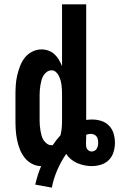

<svg xmlns="http://www.w3.org/2000/svg" viewBox="-20 -755 548 882"><path d="M218 107 142 93Q147 71 153.5 50Q160 29 169 8Q146 8 126 -3Q106 -14 92.5 -31.5Q79 -49 71 -69.5Q63 -90 58.5 -112Q54 -134 52.5 -156Q51 -178 51 -200V-320Q51 -342 52.5 -364.5Q54 -387 59 -408.5Q64 -430 72 -451Q80 -472 93.5 -489.5Q107 -507 127.5 -517.5Q148 -528 171 -528Q187 -528 202.5 -522.5Q218 -517 230 -506Q242 -495 250.5 -480.5Q259 -466 265 -451V-735H376V-204Q383 -205 390 -205.5Q397 -206 404 -206Q425 -206 445.5 -199.5Q466 -193 481 -177.5Q496 -162 502 -141Q508 -120 508 -99Q508 -78 501.5 -56.5Q495 -35 480 -20Q465 -5 444 1.5Q423 8 401 8Q384 8 367.5 4.5Q351 1 335.5 -5.5Q320 -12 306.5 -23Q293 -34 284 -48Q260 -13 243 26.5Q226 66 218 107ZM217 -88H222Q230 -100 239 -111.5Q248 -123 258 -134Q262 -150 263.5 -166.5Q265 -183 265 -200V-320Q265 -331 264.5 -342Q264 -353 262.5 -364.5Q261 -376 258 -386.5Q255 -397 250 -407Q245 -417 236.5 -424.5Q228 -432 217 -432Q205 -432 195.5 -425Q186 -418 180 -408.5Q174 -399 171 -388Q168 -377 166 -365.5Q164 -354 163 -342.5Q162 -331 162 -320V-200Q162 -189 163 -177.5Q164 -166 166 -154.5Q168 -143 171 -132Q174 -121 180 -111.5Q186 -102 195.5 -95Q205 -88 217 -88ZM401 -59Q408 -59 414.5 -62.5Q421 -66 424.5 -72Q428 -78 429.5 -85Q431 -92 431 -99Q431 -107 429.5 -114.5Q428 -122 423.5 -128Q419 -134 412 -137Q405 -140 397 -140Q392 -140 386.5 -139Q381 -138 376 -136V-132Q376 -122 375.5 -112.5Q375 -103 375 -94Q375 -87 376 -81Q377 -75 380.5 -70Q384 -65 389.5 -62Q395 -59 401 -59Z"/></svg>

Font: Iosevka Term
Style: Bold
Weight: 700
Monospace: yes
Designer: Belleve Invis
Foundry: Belleve Invis
Version: Version 30.0.1